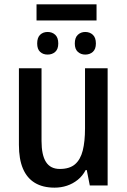

<svg xmlns="http://www.w3.org/2000/svg" viewBox="-20 -853 585 883"><path d="M424 -833V-759H148V-833ZM199 -706Q220 -706 234 -693Q248 -680 248 -653Q248 -627 234 -614.5Q220 -602 199 -602Q178 -602 164.5 -614.5Q151 -627 151 -653Q151 -680 164.5 -693Q178 -706 199 -706ZM372 -706Q393 -706 407 -693Q421 -680 421 -653Q421 -627 407 -614.5Q393 -602 372 -602Q352 -602 338 -614.5Q324 -627 324 -653Q324 -680 338 -693Q352 -706 372 -706ZM475 -539V0H393L379 -71H374Q360 -44 337.5 -26Q315 -8 288 1Q261 10 231 10Q177 10 140.5 -12Q104 -34 85.5 -77.5Q67 -121 67 -187V-539H171V-205Q171 -140 191.5 -108Q212 -76 255 -76Q300 -76 325 -97.5Q350 -119 360.5 -160.5Q371 -202 371 -263V-539Z"/></svg>

Font: Noto Sans Display SemiCondensed Medium
Style: Regular
Weight: 500
Width: 4
Designer: Monotype Design Team
Foundry: Monotype Imaging Inc.
Version: Version 2.003